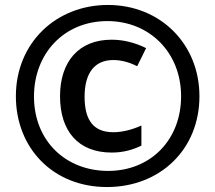

<svg xmlns="http://www.w3.org/2000/svg" viewBox="-20 -744 868 774"><path d="M411 10C626 10 784 -142 784 -356C784 -567 626 -724 415 -724C206 -724 44 -571 44 -356C44 -148 193 10 411 10ZM416 -55C245 -55 117 -176 117 -355C117 -528 238 -659 413 -659C582 -659 710 -533 710 -356C710 -179 586 -55 416 -55ZM430 -129C475 -129 513 -139 550 -157V-238C513 -221 472 -211 437 -211C358 -211 321 -258 321 -354C321 -452 363 -502 437 -502C466 -502 500 -494 533 -477L569 -550C525 -572 477 -584 430 -584C298 -584 222 -496 222 -356C222 -215 296 -129 430 -129Z"/></svg>

Font: Noto Sans Ethiopic Condensed
Style: Bold
Weight: 700
Width: 3
Designer: Monotype Design Team
Foundry: Monotype Imaging Inc.
Version: Version 2.102